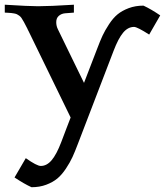

<svg xmlns="http://www.w3.org/2000/svg" viewBox="-23 -512 693 807"><path d="M650.4 -447.3 604 -366.7Q553.7 -398.9 540.5 -398.9Q514.6 -398.9 494.4 -374.5Q474.1 -350.1 454.6 -298.8Q395.5 -146 304.7 91.8Q292 125.5 281.7 147.9Q271.5 170.4 254.2 196.5Q236.8 222.7 218 238.3Q199.2 253.9 171.4 264.4Q143.6 274.9 109.4 274.9Q79.1 261.2 38.1 233.9L85.4 152.8Q131.8 185.5 148.4 185.5Q173.8 185.5 194.3 161.1Q214.8 136.7 234.4 85.4Q241.7 65.4 255.9 28.6Q270 -8.3 273.9 -18.1L97.2 -380.9Q96.7 -382.8 94.7 -385.7Q92.8 -388.7 92.3 -390.6L92.8 -390.1Q75.2 -425.3 66.9 -437Q63 -442.4 57.6 -446.3Q52.2 -450.2 48.1 -452.1Q43.9 -454.1 35.9 -455.6Q27.8 -457 24.2 -457.3Q20.5 -457.5 10.3 -458.3Q0 -459 -2.9 -459V-492.2Q98.6 -485.8 137.2 -485.8Q185.1 -485.8 287.6 -492.2V-459L250 -456.1Q234.9 -454.6 224.1 -445.3Q213.4 -436 213.4 -418.9Q213.4 -402.8 220.2 -389.2Q235.8 -356.9 254.2 -319.3Q272.5 -281.7 295.2 -235.1Q317.9 -188.5 330.1 -163.6Q367.2 -259.3 384.8 -305.7Q397.5 -339.4 407.7 -361.6Q418 -383.8 435.3 -410.2Q452.6 -436.5 471.4 -451.9Q490.2 -467.3 518.1 -477.8Q545.9 -488.3 580.1 -488.3Q612.8 -473.1 650.4 -447.3Z"/></svg>

Font: Flanker
Style: Bold
Weight: 700
Designer: Flanker
Foundry: Flanker
Version: Version 2.021